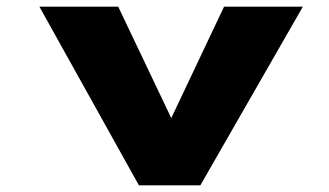

<svg xmlns="http://www.w3.org/2000/svg" viewBox="-20 -555 985 575"><path d="M396 0 98 -535H334L525 -134H461L651 -535H887L580 0Z"/></svg>

Font: Lexend Zetta Black
Style: Regular
Weight: 900
Designer: Bonnie Shaver-Troup, Thomas Jockin
Foundry: Lexend
Version: Version 1.007